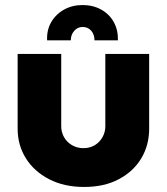

<svg xmlns="http://www.w3.org/2000/svg" viewBox="-20 -729 661 762"><path d="M308 -709Q349 -709 381.5 -691Q414 -673 431.5 -641.5Q449 -610 448 -569H355Q355 -592 342 -607Q329 -622 308 -622Q288 -622 274.5 -606.5Q261 -591 261 -569H167Q165 -610 183.5 -641.5Q202 -673 234.5 -691Q267 -709 308 -709ZM314 13Q234 13 174.5 -18Q115 -49 82.5 -101Q50 -153 50 -219V-515H223V-227Q223 -205 234 -185Q245 -165 265.5 -153Q286 -141 311 -141Q337 -141 356.5 -153Q376 -165 387 -185Q398 -205 398 -227V-515H572V-219Q572 -153 541 -101Q510 -49 452 -18Q394 13 314 13Z"/></svg>

Font: MuseoModerno Thin ExtraBold
Style: Regular
Weight: 800
Version: Version 1.002